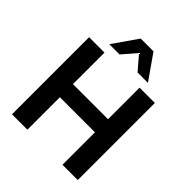

<svg xmlns="http://www.w3.org/2000/svg" viewBox="-254 -1110 1266 1266"><g transform="rotate(45 379.0 -476.5)"><path d="M215.8 -718.8V-424.8H543V-718.8H685.5V0H543V-302.7H215.8V0H72.3V-718.8ZM199.2 -780.3 319.3 -953.1H438.5L559.6 -780.3H462.9L378.9 -877.9L294.9 -780.3Z"/></g></svg>

Font: Min Sans Bold
Style: Regular
Weight: 700
Designer: Jinseong-Kim, NotoSansCJK, Nunito
Foundry: Jinseong-Kim
Version: Version 1.400;Glyphs 3.1.2 (3151)